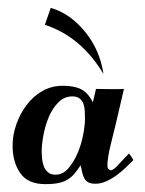

<svg xmlns="http://www.w3.org/2000/svg" viewBox="-20 -456 369 488"><path d="M319 -49Q310 -40 299 -29.5Q288 -19 275.5 -10Q263 -1 249.5 5Q236 11 223 11Q211 11 204.5 7.5Q198 4 194.5 -2.5Q191 -9 189 -17.5Q187 -26 185 -36Q177 -24 169.5 -15Q162 -6 152.5 0Q143 6 129.5 9Q116 12 95 12Q51 12 31.5 -16Q12 -44 12 -86Q12 -113 21.5 -140Q31 -167 47.5 -189Q64 -211 87.5 -224.5Q111 -238 140 -238Q169 -238 186.5 -229Q204 -220 216 -196L224 -230Q242 -230 259.5 -229.5Q277 -229 295 -230Q284 -181 276 -148Q268 -115 262.5 -93Q257 -71 255 -57.5Q253 -44 253 -35Q253 -25 262 -23Q269 -24 281.5 -38Q294 -52 308 -66Q311 -62 314 -57.5Q317 -53 319 -49ZM86 -72Q86 -63 87 -52.5Q88 -42 91.5 -33Q95 -24 102 -18Q109 -12 121 -12Q140 -12 154 -28.5Q168 -45 177.5 -67.5Q187 -90 191.5 -114Q196 -138 196 -154Q196 -163 195.5 -173.5Q195 -184 192 -192Q189 -200 182.5 -205.5Q176 -211 164 -211Q143 -211 128 -195.5Q113 -180 104 -158.5Q95 -137 90.5 -113Q86 -89 86 -72ZM109 -436Q158 -422 196 -375.5Q234 -329 243 -268Q186 -363 94 -393Z"/></svg>

Font: Lucien Schoenschriftv CAT
Style: Regular
Weight: 400
Designer: Lucian Bernhard 1928
Foundry: CAT-Fonts Peter Wiegel
Version: Version 1.000